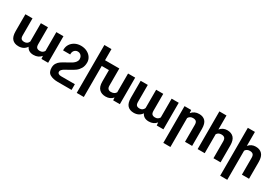

<svg xmlns="http://www.w3.org/2000/svg" viewBox="60 -1928 4737 3308"><g transform="rotate(30 2428.5 -273.5)"><path d="M667.5 -154.3V-528.3H809.1V0H676.3L671.4 -58.1Q616.7 9.8 520 9.8Q418 9.8 379.9 -70.8Q325.7 9.8 221.2 9.8Q140.6 9.8 96.4 -37.4Q52.2 -84.5 51.8 -189.5V-528.3H193.4V-191.4Q193.4 -141.6 212.9 -123Q232.4 -104.5 272.5 -104.5Q335 -104.5 359.9 -163.6V-528.3H501V-192.4Q501 -143.1 521 -123.8Q541 -104.5 581.1 -104.5Q639.6 -104.5 667.5 -154.3Z M1119.1 89.4H1392.6V203.1H1119.1Q1023.9 203.1 963.1 168.9Q902.3 134.8 902.3 43Q902.3 -8.8 924.8 -44.9Q947.3 -81.1 980.5 -104.2Q1013.7 -127.4 1070.8 -158.2L1097.2 -172.4L1109.4 -179.2Q1151.9 -202.1 1179.9 -220.9Q1208 -239.7 1228.3 -266.6Q1248.5 -293.5 1248.5 -326.7Q1248.5 -353.5 1237.1 -375.7Q1225.6 -397.9 1204.8 -411.1Q1184.1 -424.3 1156.7 -424.3Q1129.9 -424.3 1109.4 -411.1Q1088.9 -397.9 1077.6 -375.7Q1066.4 -353.5 1066.4 -327.1V-314H924.8L925.3 -332Q925.3 -388.2 954.6 -435.3Q983.9 -482.4 1036.6 -510.3Q1089.4 -538.1 1155.8 -538.1Q1223.6 -538.1 1277.1 -511Q1330.6 -483.9 1360.4 -438.5Q1390.1 -393.1 1390.1 -340.3Q1390.1 -269.5 1361.6 -220.9Q1333 -172.4 1293.2 -143.3Q1253.4 -114.3 1192.4 -81.1L1176.8 -72.3L1153.8 -60.1Q1120.6 -43 1099.4 -29.5Q1078.1 -16.1 1062.5 1.2Q1046.9 18.6 1046.9 38.1Q1046.9 63.5 1066.2 76.4Q1085.4 89.4 1119.1 89.4Z M1495.1 -750H1636.2V-528.3H1920.4V-185.5Q1920.4 -143.6 1940.4 -124.3Q1960.4 -105 1995.1 -105Q2067.4 -105 2094.2 -155.3V-528.3H2235.8V0H2103L2099.1 -54.2Q2046.9 9.8 1954.6 9.8Q1873 9.8 1826.2 -37.6Q1779.3 -85 1779.3 -184.6V-414.6H1636.2V203.1H1495.1Z M2960.9 -154.3V-528.3H3102.5V0H2969.7L2964.8 -58.1Q2910.2 9.8 2813.5 9.8Q2711.4 9.8 2673.3 -70.8Q2619.1 9.8 2514.6 9.8Q2434.1 9.8 2389.9 -37.4Q2345.7 -84.5 2345.2 -189.5V-528.3H2486.8V-191.4Q2486.8 -141.6 2506.3 -123Q2525.9 -104.5 2565.9 -104.5Q2628.4 -104.5 2653.3 -163.6V-528.3H2794.4V-192.4Q2794.4 -143.1 2814.5 -123.8Q2834.5 -104.5 2874.5 -104.5Q2933.1 -104.5 2960.9 -154.3Z M3358.9 -373V203.1H3217.8V-528.3H3350.1L3355 -467.8Q3411.6 -538.1 3506.8 -538.1Q3585.9 -538.1 3629.6 -491.2Q3673.3 -444.3 3673.8 -338.9V0H3532.2V-336.9Q3532.2 -385.7 3511.7 -404.8Q3491.2 -423.8 3448.2 -423.8Q3388.2 -423.8 3358.9 -373Z M3924.3 -376.5V0H3783.2V-750H3924.3V-471.2Q3979.5 -538.1 4065.4 -538.1Q4147.5 -538.1 4193.4 -489.7Q4239.3 -441.4 4239.7 -335.4V0H4098.1V-334Q4098.1 -383.3 4077.1 -403.6Q4056.2 -423.8 4013.7 -423.8Q3952.1 -423.8 3924.3 -376.5Z M4490.2 -376.5V203.1H4349.1V-750H4490.2V-471.2Q4545.4 -538.1 4631.3 -538.1Q4713.4 -538.1 4759.3 -489.7Q4805.2 -441.4 4805.7 -335.4V0H4664.1V-334Q4664.1 -383.3 4643.1 -403.6Q4622.1 -423.8 4579.6 -423.8Q4518.1 -423.8 4490.2 -376.5Z"/></g></svg>

Font: Mardoto
Style: Bold
Weight: 700
Designer: Christian Robertson, Vahan Hovhannisyan
Foundry: Google
Version: Version 1.000